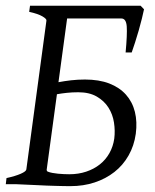

<svg xmlns="http://www.w3.org/2000/svg" viewBox="-20 -635 536 662"><path d="M250 -316.9Q228.5 -316.9 210.4 -314.9Q192.4 -313 176.3 -310.1L141.1 -50.8Q140.1 -46.9 144 -43.5Q151.4 -40.5 160.6 -38.8Q169.9 -37.1 179.9 -36.1Q189.9 -35.2 200 -34.7Q210 -34.2 218.8 -34.2Q250.5 -34.2 277.3 -43.2Q304.2 -52.2 324.5 -68.4Q344.7 -84.5 357.4 -107.2Q370.1 -129.9 374 -157.2Q377.4 -184.1 373 -212.4Q368.7 -240.7 354 -263.9Q339.4 -287.1 313.7 -302Q288.1 -316.9 250 -316.9ZM476.6 -603Q474.1 -590.3 469.2 -570.8Q464.4 -551.3 458.3 -530Q452.1 -508.8 445.6 -488.3Q439 -467.8 434.1 -454.1H413.1Q418.9 -516.1 417 -543.7Q415 -571.3 398.4 -571.3H211.4L181.6 -351.6Q202.1 -355.5 225.3 -358.2Q248.5 -360.8 272.9 -360.8Q321.3 -360.8 356.7 -347.2Q392.1 -333.5 414.3 -308.6Q436.5 -283.7 445.1 -249.3Q453.6 -214.8 448.2 -173.8Q442.4 -132.3 423.3 -98.9Q404.3 -65.4 374.5 -42Q344.7 -18.6 306.2 -5.9Q267.6 6.8 223.1 6.8Q213.4 6.8 200.2 6.6Q187 6.3 171.9 5.9Q156.7 5.4 140.4 4.9Q124 4.4 108.9 3.4Q72.8 2 32.7 0H0L2.4 -21Q33.2 -27.8 51.5 -35.9Q69.8 -43.9 70.8 -50.8L140.1 -564Q141.1 -569.8 126.2 -578.6Q111.3 -587.4 80.6 -594.2L83.5 -615.2H464.8Z"/></svg>

Font: Gentium Plus
Style: Italic
Weight: 400
Italic angle: -8°
Designer: J. Victor Gaultney, Annie Olsen, Iska Routamaa
Foundry: SIL International
Version: Version 1.510